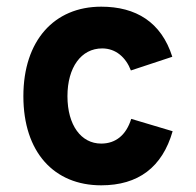

<svg xmlns="http://www.w3.org/2000/svg" viewBox="-20 -543 587 575"><path d="M283 12C394 12 466 -42 497 -150L373 -187C358 -139 327 -113 283 -113C223 -113 182 -168 182 -255C182 -341 223 -398 286 -398C327 -398 357 -371 372 -332L496 -373C463 -477 387 -523 283 -523C142 -523 50 -421 50 -255C50 -87 142 12 283 12Z"/></svg>

Font: Overpass ExtraBold
Style: Regular
Weight: 800
Designer: Delve Withrington, Thomas Jockin
Foundry: Delve Fonts
Version: Version 3.000;DELV;Overpass